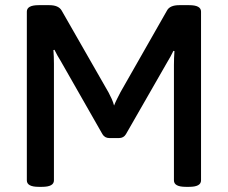

<svg xmlns="http://www.w3.org/2000/svg" viewBox="-20 -722 883 744"><path d="M404 -187Q386 -187 377 -202L215 -486Q208 -497 202.5 -507Q197 -517 191 -529L187 -528Q188 -515 188.5 -502Q189 -489 189 -475V-23Q189 2 143 2H130Q84 2 84 -23V-677Q84 -702 130 -702H171Q207 -702 219 -681L401 -363Q407 -352 413 -338.5Q419 -325 422 -313Q427 -326 434.5 -340.5Q442 -355 447 -365L627 -681Q638 -702 675 -702H713Q759 -702 759 -677V-23Q759 2 713 2H700Q654 2 654 -23V-470Q654 -484 654.5 -497.5Q655 -511 656 -524L652 -525Q646 -513 640.5 -502.5Q635 -492 628 -481L468 -202Q459 -187 441 -187Z"/></svg>

Font: Asap Medium
Style: Regular
Weight: 500
Designer: Pablo Cosgaya
Foundry: Omnibus-Type
Version: Version 3.001; ttfautohint (v1.8.3)